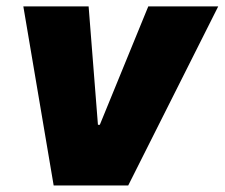

<svg xmlns="http://www.w3.org/2000/svg" viewBox="-20 -565 685 585"><path d="M51.1 -545.5H250L278.4 -184.7H284.1L431.8 -545.5H644.9L370.7 0H143.5Z"/></svg>

Font: Inter P Black
Style: Italic
Weight: 900
Italic angle: -9.40001°
Designer: Rasmus Andersson
Foundry: rsms
Version: Version 3.018;git-588b23468